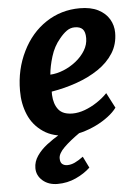

<svg xmlns="http://www.w3.org/2000/svg" viewBox="-55 -607 635 874"><g transform="rotate(-5 262.5 -170.0)"><path d="M241 8Q171.5 8 127 -22.5Q81 -53.5 59.8 -103.8Q38.5 -154 39 -213.5Q39 -311 79.5 -392.5Q119 -473 188 -518.5Q257 -564 342.5 -564Q392.5 -564 426 -547Q459.5 -530 476.5 -501.5Q493.5 -473 493.5 -439Q493.5 -387 468 -346.5Q442.5 -306 398.5 -276.2Q354.5 -246.5 298.8 -226.8Q243 -207 182.5 -197Q182.5 -193 182.5 -189.2Q182.5 -185.5 182.5 -182Q184.5 -140 204.2 -114.8Q224 -89.5 269 -89.5Q295.5 -89.5 324.8 -100.2Q354 -111 381.2 -129Q408.5 -147 429 -168.5L465 -99Q450.5 -79 425.2 -59.8Q400 -40.5 368.5 -25.2Q337 -10 304 -1Q271 8 241 8ZM183 -274.5Q212.5 -276 243.5 -288.5Q274.5 -301 301 -322Q327.5 -343 343.8 -369.8Q360 -396.5 360 -426Q360 -455 348.2 -467.2Q336.5 -479.5 312 -479.5Q292 -479.5 275.2 -467.5Q258.5 -455.5 242 -435Q213.5 -401.5 199.8 -356.5Q186 -311.5 183 -274.5ZM173 224Q131.5 224 104.8 200.8Q78 177.5 78 143.5Q78 114 95.8 88Q113.5 62 142 40Q170.5 18 201.5 0L249.5 -27.5L293.5 0Q247.5 32 219.8 59.2Q192 86.5 192 108.5Q192 127.5 201.2 135Q210.5 142.5 224 142.5Q241.5 142.5 259 134.2Q276.5 126 297.5 110.5L323 162.5Q295.5 188.5 256.5 206.2Q217.5 224 173 224Z"/></g></svg>

Font: Merriweather Sans SemiBold
Style: Italic
Weight: 600
Italic angle: -7.5°
Designer: Eben Sorkin
Foundry: Eben Sorkin
Version: Version 2.001